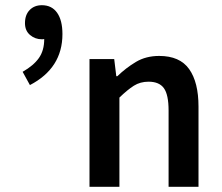

<svg xmlns="http://www.w3.org/2000/svg" viewBox="-20 -718 854 738"><path d="M324 0V-491H419L427 -425H431Q464 -457 502.5 -480Q541 -503 592 -503Q671 -503 707 -452.5Q743 -402 743 -308V0H628V-293Q628 -354 610 -379Q592 -404 551 -404Q519 -404 494.5 -388.5Q470 -373 439 -343V0ZM95 -391 67 -442Q109 -466 129.5 -495Q150 -524 150 -568Q147 -567 141 -567Q115 -567 95.5 -583.5Q76 -600 76 -629Q76 -661 94 -679.5Q112 -698 141 -698Q179 -698 199.5 -669Q220 -640 220 -587Q220 -456 95 -391Z"/></svg>

Font: Processing Sans Pro Semibold
Style: Regular
Weight: 600
Designer: Paul D. Hunt
Foundry: Adobe Systems Incorporated
Version: Version 2.020;PS 2.000;hotconv 1.0.86;makeotf.lib2.5.63406